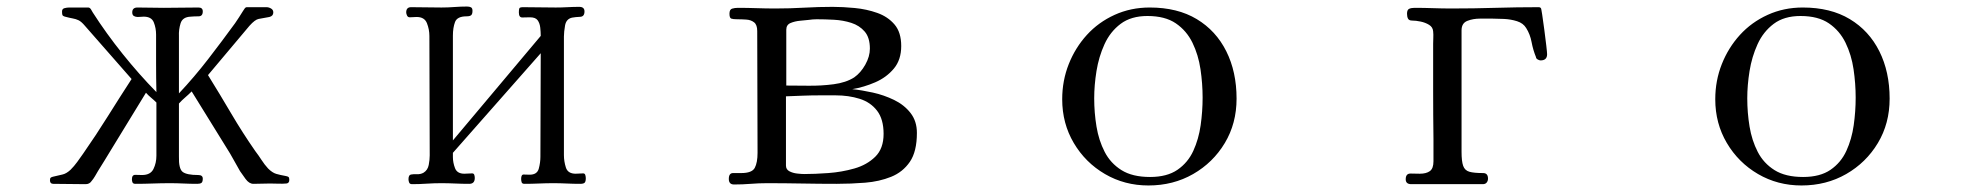

<svg xmlns="http://www.w3.org/2000/svg" viewBox="-20 -563 6040 588"><path d="M866 -12Q866 -2 857 -1Q845 0 832 -0.5Q819 -1 807 -1Q794 -1 781.5 -0.5Q769 0 756 0Q743 0 732 -15Q721 -30 715 -39Q705 -56 695 -74.5Q685 -93 674 -110L567 -283Q557 -273 547 -264.5Q537 -256 528 -246V-84Q527 -46 539.5 -36.5Q552 -27 587 -27Q601 -27 601 -16Q601 -6 597 -3Q593 0 584 0Q563 0 542 -1Q521 -2 501 -2Q474 -2 447.5 -1Q421 0 395 0Q388 0 386 -4Q384 -8 384 -14Q384 -28 395 -27.5Q406 -27 415 -27Q441 -27 450 -45.5Q459 -64 459 -86V-249Q451 -257 442.5 -264Q434 -271 427 -279L320 -104Q310 -88 300.5 -72Q291 -56 280 -39Q276 -32 271 -23.5Q266 -15 260 -8Q254 1 242 1Q217 1 192.5 0.5Q168 0 143 0Q133 0 133 -11Q133 -17 135.5 -19Q138 -21 143 -22Q159 -26 171 -28.5Q183 -31 196 -43Q207 -54 216.5 -67Q226 -80 235 -93Q274 -149 310 -206.5Q346 -264 383 -321L240 -484Q229 -497 220.5 -501Q212 -505 203 -506.5Q194 -508 179 -512Q172 -514 171 -517.5Q170 -521 170 -528Q170 -536 177.5 -538Q185 -540 192 -540H250Q255 -540 258.5 -534.5Q262 -529 264 -525Q305 -461 355.5 -398Q406 -335 459 -281Q458 -325 458 -369Q458 -413 458 -457Q458 -477 451 -494.5Q444 -512 420 -512Q416 -512 411.5 -511.5Q407 -511 402 -511Q395 -511 390 -514Q385 -517 385 -525Q385 -540 401 -540Q421 -540 441 -539.5Q461 -539 482 -539Q508 -539 534.5 -539.5Q561 -540 588 -540Q601 -540 601 -528Q601 -513 588 -513Q575 -513 564 -512Q539 -511 533 -491.5Q527 -472 528 -452V-277Q575 -327 617.5 -382Q660 -437 700 -492Q706 -501 712 -510Q718 -519 724 -529Q726 -532 729 -536.5Q732 -541 736 -541H796Q803 -541 810 -537Q817 -533 817 -525Q817 -514 805 -511Q783 -507 772 -505Q761 -503 744 -484L617 -333Q653 -275 688 -215.5Q723 -156 762 -100Q772 -87 781 -73Q790 -59 801 -47Q814 -34 826 -30.5Q838 -27 855 -24Q861 -23 863.5 -21Q866 -19 866 -12Z M1774 -17Q1774 -7 1770.5 -3.5Q1767 0 1757 0Q1736 0 1715.5 -1Q1695 -2 1675 -2Q1653 -2 1630.5 -1Q1608 0 1586 0Q1579 0 1577.5 -5Q1576 -10 1576 -15Q1576 -29 1584 -28.5Q1592 -28 1602 -28Q1625 -28 1630 -46.5Q1635 -65 1635 -83L1636 -400L1367 -95V-82Q1367 -65 1373.5 -48Q1380 -31 1402 -31Q1408 -31 1413.5 -31.5Q1419 -32 1426 -32Q1431 -32 1432.5 -27.5Q1434 -23 1434 -18Q1434 0 1417 0Q1395 0 1374 -1Q1353 -2 1331 -2Q1309 -2 1286.5 -0.5Q1264 1 1242 1Q1235 1 1233 -4Q1231 -9 1231 -14Q1231 -27 1238.5 -28.5Q1246 -30 1257 -29.5Q1268 -29 1277 -34Q1290 -42 1293 -58Q1296 -74 1296 -87Q1296 -179 1295.5 -270.5Q1295 -362 1295 -453Q1295 -473 1287.5 -492Q1280 -511 1256 -511Q1250 -511 1245 -510.5Q1240 -510 1235 -510Q1229 -510 1226.5 -515.5Q1224 -521 1224 -525Q1224 -541 1239 -541Q1262 -541 1285.5 -540.5Q1309 -540 1332 -540Q1352 -540 1371.5 -541.5Q1391 -543 1410 -543Q1418 -543 1422.5 -540.5Q1427 -538 1427 -530Q1427 -520 1423 -516.5Q1419 -513 1409 -513Q1380 -513 1373.5 -495.5Q1367 -478 1367 -454V-133L1636 -453Q1636 -465 1634.5 -478.5Q1633 -492 1626.5 -501Q1620 -510 1603 -510Q1591 -510 1580 -509.5Q1569 -509 1569 -525Q1569 -534 1570.5 -537.5Q1572 -541 1582 -541Q1607 -541 1632 -540.5Q1657 -540 1682 -540Q1700 -540 1718 -541Q1736 -542 1754 -542Q1770 -542 1770 -528Q1770 -512 1756.5 -511.5Q1743 -511 1732 -509Q1714 -505 1710.5 -485Q1707 -465 1707 -451V-88Q1707 -69 1713 -50Q1719 -31 1743 -31Q1748 -31 1754 -31.5Q1760 -32 1766 -32Q1771 -32 1772.5 -27Q1774 -22 1774 -17Z M2686 -153Q2686 -198 2666 -224Q2646 -250 2612.5 -260.5Q2579 -271 2539 -271H2491Q2465 -271 2439 -270Q2413 -269 2387 -268V-56Q2387 -44 2397.5 -38.5Q2408 -33 2421.5 -31.5Q2435 -30 2443 -30Q2475 -30 2516.5 -33Q2558 -36 2596.5 -47Q2635 -58 2660.5 -83Q2686 -108 2686 -153ZM2644 -414Q2644 -448 2628 -466.5Q2612 -485 2587 -493Q2562 -501 2534 -502.5Q2506 -504 2481 -504Q2475 -504 2469 -503.5Q2463 -503 2456 -502Q2447 -501 2430.5 -499.5Q2414 -498 2401 -492.5Q2388 -487 2388 -472V-301Q2416 -301 2455.5 -300.5Q2495 -300 2533 -305Q2571 -310 2596 -326Q2616 -340 2630 -365Q2644 -390 2644 -414ZM2788 -156Q2788 -99 2766.5 -67.5Q2745 -36 2709 -21.5Q2673 -7 2629.5 -3.5Q2586 0 2542 0Q2489 0 2435.5 -1Q2382 -2 2329 -2Q2304 -2 2279 0Q2254 2 2228 2Q2212 2 2212 -15Q2212 -33 2225 -33Q2238 -33 2250 -33Q2283 -33 2291.5 -49Q2300 -65 2300 -95Q2300 -188 2299.5 -281Q2299 -374 2299 -468Q2299 -487 2289.5 -494.5Q2280 -502 2266 -503Q2252 -504 2238 -504Q2225 -504 2219.5 -506Q2214 -508 2214 -521Q2214 -534 2222 -536.5Q2230 -539 2240 -539Q2269 -539 2297.5 -538Q2326 -537 2355 -537Q2399 -537 2443 -539.5Q2487 -542 2530 -542Q2561 -542 2597.5 -538.5Q2634 -535 2666.5 -523.5Q2699 -512 2719.5 -488Q2740 -464 2740 -422Q2740 -380 2717.5 -353Q2695 -326 2660.5 -311Q2626 -296 2590 -290Q2619 -287 2653 -279.5Q2687 -272 2718 -257Q2749 -242 2768.5 -217Q2788 -192 2788 -156Z M3663 -264Q3663 -307 3656.5 -351Q3650 -395 3632 -432Q3614 -469 3581 -491.5Q3548 -514 3494 -514Q3444 -514 3412 -490Q3380 -466 3362.5 -427.5Q3345 -389 3338 -345.5Q3331 -302 3331 -262Q3331 -218 3338 -175.5Q3345 -133 3363 -98Q3381 -63 3414.5 -42Q3448 -21 3502 -21Q3554 -21 3586 -43Q3618 -65 3634.5 -101Q3651 -137 3657 -179.5Q3663 -222 3663 -264ZM3767 -261Q3767 -185 3731 -125Q3695 -65 3634 -30Q3573 5 3497 5Q3424 5 3364 -30Q3304 -65 3268.5 -125Q3233 -185 3233 -259Q3233 -316 3253 -366.5Q3273 -417 3308.5 -456Q3344 -495 3393.5 -517.5Q3443 -540 3501 -540Q3586 -540 3645 -504.5Q3704 -469 3735.5 -406Q3767 -343 3767 -261Z M4718 -397Q4718 -378 4698 -378Q4694 -378 4689 -381Q4684 -384 4684 -388Q4675 -410 4670.5 -434Q4666 -458 4654 -477Q4645 -492 4626 -498Q4607 -504 4586 -505Q4565 -506 4550 -506Q4535 -506 4513 -506Q4491 -506 4473.5 -499Q4456 -492 4456 -470V-98Q4456 -69 4461 -55Q4466 -41 4480 -37Q4494 -33 4522 -33Q4537 -33 4537 -16Q4537 -9 4533 -4Q4529 1 4521 1Q4466 1 4411.5 1Q4357 1 4302 1Q4285 1 4285 -14Q4285 -32 4300.5 -31.5Q4316 -31 4328 -31Q4348 -31 4359 -39Q4370 -47 4370 -69V-137Q4369 -210 4369 -283Q4369 -356 4369 -429Q4369 -438 4369.5 -447.5Q4370 -457 4369 -467Q4368 -480 4356.5 -487Q4345 -494 4330.5 -497Q4316 -500 4305 -500Q4295 -500 4292 -506Q4289 -512 4289 -521Q4289 -533 4295.5 -536Q4302 -539 4312 -539Q4341 -539 4369 -538Q4397 -537 4426 -537Q4493 -537 4559.5 -539Q4626 -541 4693 -541Q4697 -541 4699 -538Q4700 -538 4703 -518Q4706 -498 4709.5 -471.5Q4713 -445 4715.5 -423.5Q4718 -402 4718 -397Z M5663 -264Q5663 -307 5656.5 -351Q5650 -395 5632 -432Q5614 -469 5581 -491.5Q5548 -514 5494 -514Q5444 -514 5412 -490Q5380 -466 5362.5 -427.5Q5345 -389 5338 -345.5Q5331 -302 5331 -262Q5331 -218 5338 -175.5Q5345 -133 5363 -98Q5381 -63 5414.5 -42Q5448 -21 5502 -21Q5554 -21 5586 -43Q5618 -65 5634.5 -101Q5651 -137 5657 -179.5Q5663 -222 5663 -264ZM5767 -261Q5767 -185 5731 -125Q5695 -65 5634 -30Q5573 5 5497 5Q5424 5 5364 -30Q5304 -65 5268.5 -125Q5233 -185 5233 -259Q5233 -316 5253 -366.5Q5273 -417 5308.5 -456Q5344 -495 5393.5 -517.5Q5443 -540 5501 -540Q5586 -540 5645 -504.5Q5704 -469 5735.5 -406Q5767 -343 5767 -261Z"/></svg>

Font: Kaisei Tokumin
Style: Regular
Weight: 400
Designer: Font-Kai, 金井和夫
Foundry: KAZUO KANAI
Version: Version 5.003